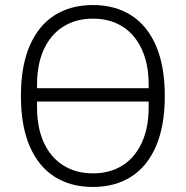

<svg xmlns="http://www.w3.org/2000/svg" viewBox="-20 -730 737 762"><path d="M349 12Q260 12 196 -29Q132 -70 97.5 -150.5Q63 -231 63 -349Q63 -467 97.5 -547.5Q132 -628 196 -669Q260 -710 349 -710Q437 -710 501 -669Q565 -628 599.5 -547.5Q634 -467 634 -349Q634 -231 599.5 -150.5Q565 -70 501 -29Q437 12 349 12ZM349 -42Q416 -42 465.5 -73Q515 -104 542.5 -163Q570 -222 570 -305V-346L603 -327H95L127 -345V-305Q127 -222 154.5 -163Q182 -104 232 -73Q282 -42 349 -42ZM349 -656Q282 -656 232 -625Q182 -594 154.5 -535Q127 -476 127 -393V-368L96 -380H603L570 -362V-393Q570 -476 542.5 -535Q515 -594 465.5 -625Q416 -656 349 -656Z"/></svg>

Font: IBM Plex Sans Light
Style: Regular
Weight: 300
Designer: Mike Abbink, Paul van der Laan, Pieter van Rosmalen
Foundry: Bold Monday
Version: Version 3.201